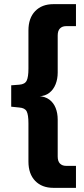

<svg xmlns="http://www.w3.org/2000/svg" viewBox="-20 -725 406 925"><path d="M237 180Q182 180 149.5 146.5Q117 113 117 53V-131Q117 -172 108.5 -188.5Q100 -205 73 -207L34 -211V-314L73 -317Q100 -319 108.5 -336.5Q117 -354 117 -394V-578Q117 -638 149.5 -671.5Q182 -705 237 -705H346V-599H298Q280 -599 269 -588Q258 -577 258 -554V-375Q258 -345 248 -319.5Q238 -294 218 -278Q198 -262 167 -261V-262Q198 -260 218 -245Q238 -230 248 -205Q258 -180 258 -149V29Q258 52 269 63Q280 74 298 74H346V180Z"/></svg>

Font: Nunito Sans 10pt Condensed ExtraBold
Style: Regular
Weight: 800
Width: 3
Designer: Vernon Adams
Foundry: Vernon Adams
Version: Version 3.101;gftools[0.9.27]